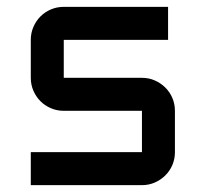

<svg xmlns="http://www.w3.org/2000/svg" viewBox="-20 -540 600 560"><path d="M394 -96.2V-216.8H166Q146 -216.8 128.4 -224.4Q110.8 -231.9 97.9 -244.9Q85 -257.8 77.4 -275.4Q69.8 -293 69.8 -313V-423.8Q69.8 -443.8 77.4 -461.4Q85 -479 97.9 -491.9Q110.8 -504.9 128.4 -512.5Q146 -520 166 -520H470.2V-423.8H166V-313H394Q414.1 -313 431.4 -305.4Q448.7 -297.9 461.9 -284.9Q475.1 -272 482.7 -254.4Q490.2 -236.8 490.2 -216.8V-96.2Q490.2 -76.2 482.7 -58.6Q475.1 -41 461.9 -28.1Q448.7 -15.1 431.4 -7.6Q414.1 0 394 0H69.8V-96.2Z"/></svg>

Font: Aldrich
Style: Regular
Weight: 400
Designer: Matthew Desmond
Foundry: Matthew Desmond
Version: Version 1.001 2011